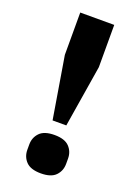

<svg xmlns="http://www.w3.org/2000/svg" viewBox="-137 -757 595 828"><g transform="rotate(20 160.0 -343.0)"><path d="M193 -220H130L83 -504V-698H239V-504ZM160 12Q113 12 92 -10Q71 -32 71 -64V-88Q71 -120 92 -142Q113 -164 160 -164Q207 -164 228 -142Q249 -120 249 -88V-64Q249 -32 228 -10Q207 12 160 12Z"/></g></svg>

Font: IBM Plex Sans
Style: Bold
Weight: 700
Designer: Mike Abbink, Paul van der Laan, Pieter van Rosmalen
Foundry: Bold Monday
Version: Version 3.201